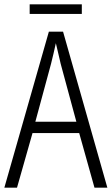

<svg xmlns="http://www.w3.org/2000/svg" viewBox="-20 -860 512 880"><path d="M413 0 343 -250H129L58 0H0L204 -715H269L472 0ZM258 -568Q253 -591 247 -615.5Q241 -640 236 -662Q231 -639 225.5 -615.5Q220 -592 214 -568L142 -302H330ZM355 -840V-796H116V-840Z"/></svg>

Font: Noto Sans Tamil Condensed Light
Style: Regular
Weight: 300
Width: 3
Designer: Jelle Bosma - Monotype Design Team
Foundry: Monotype Imaging Inc.
Version: Version 2.004; ttfautohint (v1.8.4.7-5d5b)